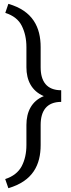

<svg xmlns="http://www.w3.org/2000/svg" viewBox="-20 -800 374 1008"><path d="M23.9 188C153.8 149.9 193.4 64 193.4 -38.6V-144C193.4 -217.8 225.1 -265.1 301.3 -265.1V-326.2C225.1 -326.2 193.4 -373 193.4 -446.8V-552.7C193.4 -654.8 153.8 -742.7 23.9 -779.8L7.8 -732.4C49.3 -719.2 78.1 -696.8 94.2 -664.6C110.4 -632.3 118.7 -595.2 118.7 -552.7V-446.8C118.7 -378.4 146 -322.3 210 -295.4C146 -269.5 118.7 -212.9 118.7 -144V-38.6C118.7 3.9 110.4 41 93.8 72.8C76.7 104.5 47.9 127 7.3 140.1Z"/></svg>

Font: Vazirmatn Light
Style: Regular
Weight: 300
Designer: Saber Rastikerdar
Foundry: Saber Rastikerdar
Version: Version 33.003